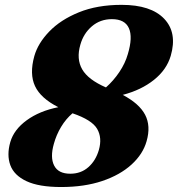

<svg xmlns="http://www.w3.org/2000/svg" viewBox="-20 -736 716 772"><path d="M226 16Q136.5 16 86.5 -7.5Q36.5 -31 21.5 -72Q6.5 -113 21.5 -165Q36 -215 87.5 -252.5Q139 -290 214.5 -305Q143.5 -341 120.8 -389.8Q98 -438.5 118 -510.5Q132.5 -562 178 -609.2Q223.5 -656.5 297.2 -686.5Q371 -716.5 469 -716.5Q587 -716.5 640.2 -660.5Q693.5 -604.5 666.5 -511.5Q650 -455.5 599 -414.8Q548 -374 473.5 -354.5Q540 -319.5 563.5 -274.5Q587 -229.5 569.5 -168.5Q555 -116.5 509 -74.5Q463 -32.5 391 -8.2Q319 16 226 16ZM303 -556Q286.5 -499 310.5 -457.2Q334.5 -415.5 406 -384.5Q436.5 -411.5 460 -446.5Q483.5 -481.5 494 -518.5Q514.5 -586.5 498.2 -622.8Q482 -659 430 -659Q383 -659 349.2 -630Q315.5 -601 303 -556ZM196.5 -157.5Q181 -103 197.8 -70.2Q214.5 -37.5 262.5 -37.5Q305.5 -37.5 335.2 -63.8Q365 -90 377.5 -133Q391.5 -182 370.5 -218Q349.5 -254 271.5 -280.5Q245 -258 225.8 -226Q206.5 -194 196.5 -157.5Z"/></svg>

Font: Fraunces 9pt Soft
Style: Bold Italic
Weight: 700
Italic angle: -16°
Version: Version 1.000;[b76b70a41]